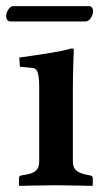

<svg xmlns="http://www.w3.org/2000/svg" viewBox="-27 -605 333 627"><path d="M211 -321C211 -371 214 -444 214 -444C214 -446 209 -447 207 -447C176 -437 106 -427 36 -417L38 -387L79 -383C93 -382 101 -371 101 -321V-77C101 -49 85 -39 54 -34L42 -32C38 -31 35 -29 35 -23V0L37 2C37 2 118 0 154 0C193 0 274 2 274 2L276 0V-23C276 -29 272 -31 268 -32L258 -34C228 -40 211 -49 211 -77ZM253 -535C266 -535 277 -555 277 -568C277 -576 273 -585 264 -585H16C4 -585 -7 -565 -7 -553C-7 -544 -3 -535 7 -535Z"/></svg>

Font: Libertinus Serif Semibold
Style: Regular
Weight: 600
Designer: Philipp H. Poll, Khaled Hosny
Foundry: Caleb Maclennan
Version: Version 7.050;RELEASE